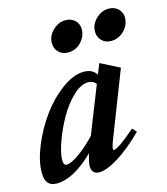

<svg xmlns="http://www.w3.org/2000/svg" viewBox="-116 -807 788 905"><g transform="rotate(-15 278.0 -355.0)"><path d="M471.2 -571.3Q443.8 -571.3 426 -588.9Q408.2 -606.4 408.2 -633.8Q408.2 -668.5 435.8 -695.1Q463.4 -721.7 497.6 -721.7Q525.9 -721.7 543.9 -704.6Q562 -687.5 562 -661.1Q562 -626.5 535.4 -598.9Q508.8 -571.3 471.2 -571.3ZM261.2 -571.3Q233.4 -571.3 215.6 -588.9Q197.8 -606.4 197.8 -633.8Q197.8 -668.5 225.3 -695.1Q252.9 -721.7 287.1 -721.7Q315.4 -721.7 333.3 -704.6Q351.1 -687.5 351.1 -661.1Q351.1 -626.5 325 -598.9Q298.8 -571.3 261.2 -571.3ZM50.3 11.2Q21.5 11.2 7.6 -4.9Q-6.3 -21 -6.3 -55.7Q-6.3 -112.8 23.4 -185.1Q53.2 -257.3 97.9 -318.8Q142.6 -380.4 200 -422.6Q257.3 -464.8 307.6 -464.8Q350.1 -464.8 369.1 -434.1L389.6 -485.4L482.4 -438L369.1 -147Q346.2 -91.3 346.2 -75.7Q346.2 -71.3 348.6 -71.3Q371.6 -71.3 458.5 -147L477.1 -127Q408.2 -58.6 350.1 -23.2Q292 12.2 257.8 12.2Q220.7 12.2 219.7 -27.3Q220.2 -47.4 232.9 -87.4Q131.8 11.2 50.3 11.2ZM102.1 -88.4Q102.1 -62.5 118.2 -62.5Q139.2 -62.5 179.2 -90.6Q219.2 -118.7 262.2 -164.1L353 -393.6Q339.4 -411.6 314 -411.6Q278.8 -411.6 239.3 -373.5Q199.7 -335.4 170.4 -283Q141.1 -230.5 121.6 -176Q102.1 -121.6 102.1 -88.4Z"/></g></svg>

Font: Elstob 6pt
Style: Italic
Weight: 700
Italic angle: -20°
Designer: Peter S. Baker
Version: Version 1.015